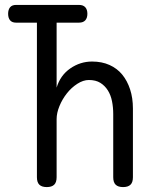

<svg xmlns="http://www.w3.org/2000/svg" viewBox="-20 -750 640 780"><path d="M45 -658Q29 -658 21 -667.5Q13 -677 13 -694Q13 -711 21 -720.5Q29 -730 45 -730H301Q318 -730 326.5 -720.5Q335 -711 335 -694Q335 -677 326.5 -667.5Q318 -658 301 -658H210V-394Q225 -444 265.5 -472Q306 -500 354 -500Q394 -500 425 -486Q456 -472 476.5 -447Q497 -422 508.5 -387Q520 -352 520 -309V-30Q520 -9 510 0.5Q500 10 480 10Q460 10 450 0.5Q440 -9 440 -30V-287Q440 -314 435 -339Q430 -364 418 -383Q406 -402 387.5 -413.5Q369 -425 341 -425Q318 -425 294 -409.5Q270 -394 251.5 -370.5Q233 -347 221.5 -319Q210 -291 210 -266V-30Q210 -9 200 0.5Q190 10 170 10Q150 10 140 0.5Q130 -9 130 -30V-658Z"/></svg>

Font: Maple Mono NL Light
Style: Regular
Weight: 300
Monospace: yes
Designer: subframe7536
Version: Version 7.000